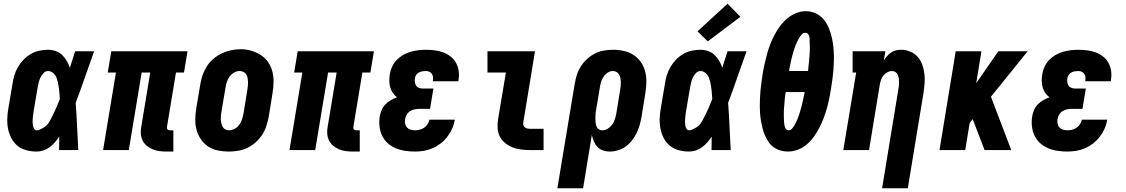

<svg xmlns="http://www.w3.org/2000/svg" viewBox="-20 -805 6040 1030"><path d="M177 8Q149 8 122 1Q95 -6 74.5 -22.5Q54 -39 41.5 -62.5Q29 -86 23.5 -113Q18 -140 19 -168Q20 -196 25 -225L47 -355Q50 -378 57 -401Q64 -424 76.5 -445.5Q89 -467 106.5 -485Q124 -503 145.5 -515.5Q167 -528 190.5 -533Q214 -538 238 -538Q259 -538 279 -531Q299 -524 313.5 -510Q328 -496 338 -478.5Q348 -461 355 -442Q362 -464 369 -486Q376 -508 383 -530H485Q460 -461 436 -391.5Q412 -322 386 -253Q391 -190 393.5 -126.5Q396 -63 400 0H297Q297 -18 297.5 -36Q298 -54 298 -72Q287 -56 274.5 -41.5Q262 -27 246.5 -15.5Q231 -4 213 2Q195 8 177 8ZM177 -106Q186 -106 194 -110Q202 -114 210.5 -118.5Q219 -123 226 -129Q233 -135 238.5 -142.5Q244 -150 248.5 -158.5Q253 -167 257 -175Q261 -183 265 -191Q269 -199 273 -207.5Q277 -216 280.5 -224Q284 -232 287.5 -240.5Q291 -249 294.5 -257.5Q298 -266 301 -274Q300 -286 299.5 -297Q299 -308 297.5 -319Q296 -330 294.5 -341.5Q293 -353 290.5 -363.5Q288 -374 284.5 -384.5Q281 -395 274.5 -403.5Q268 -412 258.5 -418Q249 -424 238 -424Q224 -424 213.5 -413Q203 -402 197 -389Q191 -376 187.5 -362.5Q184 -349 182 -336L160 -206Q159 -197 157.5 -187.5Q156 -178 155.5 -168.5Q155 -159 155 -149.5Q155 -140 156.5 -131.5Q158 -123 163 -114.5Q168 -106 177 -106Z M874 8Q854 8 835 5.5Q816 3 799 -4Q782 -11 767.5 -23Q753 -35 745 -51.5Q737 -68 735.5 -87.5Q734 -107 738 -126L786 -416H740L671 0H533L602 -416H558L577 -530H986L967 -416H924L876 -126Q875 -122 875.5 -118Q876 -114 878.5 -111Q881 -108 885 -107Q889 -106 893 -106H910V8Z M1206 8Q1177 8 1148 2Q1119 -4 1096 -19.5Q1073 -35 1057.5 -58Q1042 -81 1034.5 -108.5Q1027 -136 1027.5 -165.5Q1028 -195 1033 -225L1055 -355Q1059 -380 1067.5 -404Q1076 -428 1090.5 -450.5Q1105 -473 1126 -490.5Q1147 -508 1171 -519Q1195 -530 1220 -535.5Q1245 -541 1270 -541Q1300 -541 1327.5 -533Q1355 -525 1378.5 -510Q1402 -495 1418 -472Q1434 -449 1441 -421.5Q1448 -394 1447.5 -364.5Q1447 -335 1442 -305L1421 -175Q1416 -151 1408 -126.5Q1400 -102 1385 -80Q1370 -58 1349.5 -40Q1329 -22 1305 -11Q1281 0 1256 4Q1231 8 1206 8ZM1209 -106Q1224 -106 1239 -114Q1254 -122 1263.5 -135.5Q1273 -149 1278 -164Q1283 -179 1286 -194L1307 -324Q1309 -335 1310 -346Q1311 -357 1310.5 -367.5Q1310 -378 1308 -388Q1306 -398 1300.5 -406.5Q1295 -415 1285.5 -419.5Q1276 -424 1265 -424Q1250 -424 1235.5 -415.5Q1221 -407 1211.5 -394Q1202 -381 1197 -366Q1192 -351 1190 -336L1168 -206Q1166 -195 1165 -184.5Q1164 -174 1164.5 -163.5Q1165 -153 1167.5 -143Q1170 -133 1175 -124Q1180 -115 1189 -110.5Q1198 -106 1209 -106Z M1874 8Q1854 8 1835 5.5Q1816 3 1799 -4Q1782 -11 1767.5 -23Q1753 -35 1745 -51.5Q1737 -68 1735.5 -87.5Q1734 -107 1738 -126L1786 -416H1740L1671 0H1533L1602 -416H1558L1577 -530H1986L1967 -416H1924L1876 -126Q1875 -122 1875.5 -118Q1876 -114 1878.5 -111Q1881 -108 1885 -107Q1889 -106 1893 -106H1910V8Z M2206 8Q2179 8 2152.5 4Q2126 0 2102.5 -10Q2079 -20 2060 -37Q2041 -54 2030 -77Q2019 -100 2016 -126.5Q2013 -153 2017 -180Q2020 -197 2027 -214Q2034 -231 2047 -244.5Q2060 -258 2076.5 -267.5Q2093 -277 2110 -283Q2097 -293 2087.5 -306.5Q2078 -320 2073.5 -336Q2069 -352 2068.5 -370Q2068 -388 2071 -405Q2074 -426 2083 -446Q2092 -466 2107 -482Q2122 -498 2141.5 -509.5Q2161 -521 2182 -527Q2203 -533 2223.5 -535.5Q2244 -538 2265 -538Q2289 -538 2312.5 -535Q2336 -532 2357.5 -524Q2379 -516 2397 -502Q2415 -488 2426 -468.5Q2437 -449 2440.5 -425.5Q2444 -402 2440 -378Q2440 -376 2439.5 -373.5Q2439 -371 2439 -369H2302Q2302 -370 2302 -370.5Q2302 -371 2302 -372Q2304 -381 2303 -391Q2302 -401 2297 -408.5Q2292 -416 2283.5 -420Q2275 -424 2265 -424Q2256 -424 2246.5 -422.5Q2237 -421 2228 -416.5Q2219 -412 2213 -403.5Q2207 -395 2206 -385Q2204 -375 2205.5 -364.5Q2207 -354 2212.5 -345.5Q2218 -337 2228 -333.5Q2238 -330 2248 -330H2305L2287 -221H2230Q2218 -221 2205 -218.5Q2192 -216 2180.5 -209Q2169 -202 2162 -190Q2155 -178 2153 -165Q2151 -153 2153.5 -141Q2156 -129 2163.5 -121Q2171 -113 2182.5 -109.5Q2194 -106 2206 -106Q2218 -106 2231 -109Q2244 -112 2255 -119.5Q2266 -127 2273.5 -138.5Q2281 -150 2284 -163H2420Q2416 -138 2406 -115.5Q2396 -93 2380.5 -72.5Q2365 -52 2344.5 -36Q2324 -20 2301 -10Q2278 0 2254 4Q2230 8 2206 8Z M2824 0Q2800 0 2775.5 -3Q2751 -6 2729.5 -14.5Q2708 -23 2690 -37.5Q2672 -52 2661.5 -72.5Q2651 -93 2649.5 -117.5Q2648 -142 2652 -166L2694 -416H2595V-530H2850L2787 -147Q2786 -140 2788 -133Q2790 -126 2796 -121.5Q2802 -117 2809 -115.5Q2816 -114 2824 -114H2896V0Z M2970 205 3063 -355Q3067 -379 3074.5 -403Q3082 -427 3096 -449Q3110 -471 3130 -489Q3150 -507 3173 -518.5Q3196 -530 3221 -534Q3246 -538 3270 -538Q3299 -538 3327.5 -531.5Q3356 -525 3379 -510Q3402 -495 3418 -472Q3434 -449 3441 -421.5Q3448 -394 3447.5 -364.5Q3447 -335 3442 -305L3421 -175Q3417 -154 3411 -132.5Q3405 -111 3394.5 -90Q3384 -69 3369.5 -50.5Q3355 -32 3336 -18.5Q3317 -5 3295 1.5Q3273 8 3251 8Q3232 8 3214.5 2Q3197 -4 3185 -17Q3173 -30 3166 -46.5Q3159 -63 3155 -81L3108 205ZM3210 -106Q3226 -106 3240 -114.5Q3254 -123 3263.5 -136Q3273 -149 3278 -164Q3283 -179 3286 -194L3307 -324Q3309 -335 3310 -345.5Q3311 -356 3310.5 -366.5Q3310 -377 3308 -387Q3306 -397 3301 -405.5Q3296 -414 3287 -419Q3278 -424 3268 -424Q3253 -424 3239.5 -415Q3226 -406 3217.5 -393Q3209 -380 3204.5 -365.5Q3200 -351 3198 -336L3179 -222Q3177 -213 3176 -204.5Q3175 -196 3174.5 -187Q3174 -178 3174 -169.5Q3174 -161 3174.5 -152.5Q3175 -144 3177 -136Q3179 -128 3183 -121Q3187 -114 3194.5 -110Q3202 -106 3210 -106Z M3677 8Q3649 8 3622 1Q3595 -6 3574.5 -22.5Q3554 -39 3541.5 -62.5Q3529 -86 3523.5 -113Q3518 -140 3519 -168Q3520 -196 3525 -225L3547 -355Q3550 -378 3557 -401Q3564 -424 3576.5 -445.5Q3589 -467 3606.5 -485Q3624 -503 3645.5 -515.5Q3667 -528 3690.5 -533Q3714 -538 3738 -538Q3759 -538 3779 -531Q3799 -524 3813.5 -510Q3828 -496 3838 -478.5Q3848 -461 3855 -442Q3862 -464 3869 -486Q3876 -508 3883 -530H3985Q3960 -461 3936 -391.5Q3912 -322 3886 -253Q3891 -190 3893.5 -126.5Q3896 -63 3900 0H3797Q3797 -18 3797.5 -36Q3798 -54 3798 -72Q3787 -56 3774.5 -41.5Q3762 -27 3746.5 -15.5Q3731 -4 3713 2Q3695 8 3677 8ZM3677 -106Q3686 -106 3694 -110Q3702 -114 3710.5 -118.5Q3719 -123 3726 -129Q3733 -135 3738.5 -142.5Q3744 -150 3748.5 -158.5Q3753 -167 3757 -175Q3761 -183 3765 -191Q3769 -199 3773 -207.5Q3777 -216 3780.5 -224Q3784 -232 3787.5 -240.5Q3791 -249 3794.5 -257.5Q3798 -266 3801 -274Q3800 -286 3799.5 -297Q3799 -308 3797.5 -319Q3796 -330 3794.5 -341.5Q3793 -353 3790.5 -363.5Q3788 -374 3784.5 -384.5Q3781 -395 3774.5 -403.5Q3768 -412 3758.5 -418Q3749 -424 3738 -424Q3724 -424 3713.5 -413Q3703 -402 3697 -389Q3691 -376 3687.5 -362.5Q3684 -349 3682 -336L3660 -206Q3659 -197 3657.5 -187.5Q3656 -178 3655.5 -168.5Q3655 -159 3655 -149.5Q3655 -140 3656.5 -131.5Q3658 -123 3663 -114.5Q3668 -106 3677 -106ZM3777 -583 3722 -637 3883 -785 3952 -715Z M4207 8Q4186 8 4166 2Q4146 -4 4130 -15.5Q4114 -27 4103 -43.5Q4092 -60 4084 -78Q4076 -96 4071 -115.5Q4066 -135 4062.5 -155Q4059 -175 4057.5 -195.5Q4056 -216 4056 -237Q4056 -258 4057 -279.5Q4058 -301 4060 -322Q4062 -343 4065 -364Q4068 -385 4071 -406Q4075 -432 4081 -459Q4087 -486 4094 -512Q4101 -538 4110.5 -563.5Q4120 -589 4133 -614Q4146 -639 4163 -662.5Q4180 -686 4201.5 -704.5Q4223 -723 4249.5 -734Q4276 -745 4303 -745Q4328 -745 4351 -735.5Q4374 -726 4390.5 -709.5Q4407 -693 4418 -672Q4429 -651 4436 -627.5Q4443 -604 4447 -580Q4451 -556 4452.5 -531Q4454 -506 4453.5 -480.5Q4453 -455 4451 -430Q4449 -405 4445.5 -379.5Q4442 -354 4438 -329Q4434 -303 4428.5 -276Q4423 -249 4415.5 -223Q4408 -197 4398.5 -171.5Q4389 -146 4376 -121Q4363 -96 4346.5 -72.5Q4330 -49 4308.5 -30.5Q4287 -12 4260 -2Q4233 8 4207 8ZM4213 -424H4315Q4316 -436 4317 -447Q4318 -458 4319.5 -469Q4321 -480 4321.5 -491Q4322 -502 4323 -513Q4324 -524 4324.5 -535Q4325 -546 4324.5 -556.5Q4324 -567 4323.5 -578Q4323 -589 4323 -600Q4323 -611 4317 -620Q4311 -629 4300 -629Q4288 -629 4280 -619.5Q4272 -610 4266 -599.5Q4260 -589 4255 -578.5Q4250 -568 4246 -557Q4242 -546 4238.5 -535Q4235 -524 4232 -513Q4229 -502 4226.5 -491Q4224 -480 4221.5 -469Q4219 -458 4217 -447Q4215 -436 4213 -424ZM4212 -106Q4221 -106 4228 -114Q4235 -122 4240 -130Q4245 -138 4249.5 -147Q4254 -156 4257.5 -165Q4261 -174 4264.5 -183Q4268 -192 4270.5 -201Q4273 -210 4275.5 -219Q4278 -228 4280.5 -237Q4283 -246 4285 -255.5Q4287 -265 4289 -274Q4291 -283 4293 -292Q4295 -301 4297 -311H4195Q4193 -301 4192 -292Q4191 -283 4190 -274Q4189 -265 4188.5 -255.5Q4188 -246 4187 -237Q4186 -228 4185.5 -219Q4185 -210 4185 -200.5Q4185 -191 4185 -182Q4185 -173 4185.5 -164Q4186 -155 4186.5 -146Q4187 -137 4189.5 -128.5Q4192 -120 4197 -113Q4202 -106 4212 -106Z M4712 205 4799 -324Q4801 -334 4802 -344.5Q4803 -355 4803 -365.5Q4803 -376 4801.5 -385.5Q4800 -395 4796 -404Q4792 -413 4784 -418.5Q4776 -424 4766 -424Q4753 -424 4740.5 -417.5Q4728 -411 4719.5 -400.5Q4711 -390 4706.5 -377Q4702 -364 4700 -352L4642 0H4504L4573 -416H4554V-530H4730L4721 -480Q4729 -493 4738.5 -504Q4748 -515 4760.5 -523.5Q4773 -532 4787 -535Q4801 -538 4814 -538Q4840 -538 4863.5 -528Q4887 -518 4903 -500Q4919 -482 4927.5 -458Q4936 -434 4939 -409Q4942 -384 4940 -358Q4938 -332 4934 -305L4850 205Z M5020 0 5107 -530H5245L5217 -359L5336 -530H5493L5296 -286L5405 0H5262L5198 -166L5182 -146L5158 0Z M5706 8Q5679 8 5652.5 4Q5626 0 5602.5 -10Q5579 -20 5560 -37Q5541 -54 5530 -77Q5519 -100 5516 -126.5Q5513 -153 5517 -180Q5520 -197 5527 -214Q5534 -231 5547 -244.5Q5560 -258 5576.5 -267.5Q5593 -277 5610 -283Q5597 -293 5587.5 -306.5Q5578 -320 5573.5 -336Q5569 -352 5568.5 -370Q5568 -388 5571 -405Q5574 -426 5583 -446Q5592 -466 5607 -482Q5622 -498 5641.5 -509.5Q5661 -521 5682 -527Q5703 -533 5723.5 -535.5Q5744 -538 5765 -538Q5789 -538 5812.5 -535Q5836 -532 5857.5 -524Q5879 -516 5897 -502Q5915 -488 5926 -468.5Q5937 -449 5940.5 -425.5Q5944 -402 5940 -378Q5940 -376 5939.5 -373.5Q5939 -371 5939 -369H5802Q5802 -370 5802 -370.5Q5802 -371 5802 -372Q5804 -381 5803 -391Q5802 -401 5797 -408.5Q5792 -416 5783.5 -420Q5775 -424 5765 -424Q5756 -424 5746.5 -422.5Q5737 -421 5728 -416.5Q5719 -412 5713 -403.5Q5707 -395 5706 -385Q5704 -375 5705.5 -364.5Q5707 -354 5712.5 -345.5Q5718 -337 5728 -333.5Q5738 -330 5748 -330H5805L5787 -221H5730Q5718 -221 5705 -218.5Q5692 -216 5680.5 -209Q5669 -202 5662 -190Q5655 -178 5653 -165Q5651 -153 5653.5 -141Q5656 -129 5663.5 -121Q5671 -113 5682.5 -109.5Q5694 -106 5706 -106Q5718 -106 5731 -109Q5744 -112 5755 -119.5Q5766 -127 5773.5 -138.5Q5781 -150 5784 -163H5920Q5916 -138 5906 -115.5Q5896 -93 5880.5 -72.5Q5865 -52 5844.5 -36Q5824 -20 5801 -10Q5778 0 5754 4Q5730 8 5706 8Z"/></svg>

Font: Iosevka Slab Heavy Oblique
Style: Regular
Weight: 900
Italic angle: -9°
Monospace: yes
Designer: Belleve Invis
Foundry: Belleve Invis
Version: Version 11.1.1; ttfautohint (v1.8.3)